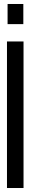

<svg xmlns="http://www.w3.org/2000/svg" viewBox="-20 -943 183 963"><path d="M18 -822H97V-923H18ZM15 0H98V-735H15Z"/></svg>

Font: League Gothic Condensed
Style: Regular
Weight: 400
Width: 3
Designer: Tyler Finck
Foundry: The League of Moveable Type
Version: Version 1.001;PS 001.001;hotconv 1.0.56;makeotf.lib2.0.21325